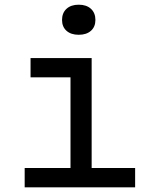

<svg xmlns="http://www.w3.org/2000/svg" viewBox="-20 -797 640 817"><path d="M85 0V-82H280V-468H110V-550H370V-82H555V0ZM315 -649Q282 -649 263 -666Q244 -683 244 -712Q244 -742 263 -759.5Q282 -777 315 -777Q348 -777 367 -759.5Q386 -742 386 -712Q386 -683 367 -666Q348 -649 315 -649Z"/></svg>

Font: JetBrains Mono Zero
Style: Regular-Zero
Weight: 400
Designer: Philipp Nurullin, Konstantin Bulenkov
Foundry: JetBrains
Version: Version 2.211